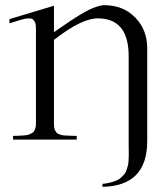

<svg xmlns="http://www.w3.org/2000/svg" viewBox="-20 -533 642 733"><path d="M542 5.9Q542 177.2 371.1 180.2V168.9Q387.7 167.5 401.4 163.8Q415 160.2 425 156Q435.1 151.9 442.6 144.5Q450.2 137.2 455.1 131.6Q460 126 463.4 115.5Q466.8 105 468.5 98.4Q470.2 91.8 470.9 78.4Q471.7 64.9 471.7 58.1Q471.7 51.3 471.4 35.9Q471.2 20.5 471.2 13.2V-318.8Q471.2 -462.9 353 -462.9Q292.5 -462.9 191.4 -384.8Q187.5 -382.3 186 -380.9V-59.1Q186 -51.3 187 -45.2Q188 -39.1 190.9 -34.4Q193.8 -29.8 196 -26.6Q198.2 -23.4 204.3 -21.2Q210.4 -19 213.9 -17.8Q217.3 -16.6 226.1 -15.9Q234.9 -15.1 239.5 -15.1Q244.1 -15.1 255.6 -14.6Q267.1 -14.2 272.9 -14.2V0H29.8V-14.2Q34.7 -14.2 46.1 -14.6Q57.6 -15.1 62.5 -15.4Q67.4 -15.6 76.9 -16.6Q86.4 -17.6 90.6 -19.3Q94.7 -21 101.1 -24.4Q107.4 -27.8 110.1 -32.2Q112.8 -36.6 115 -43.5Q117.2 -50.3 117.2 -59.1V-422.9Q117.2 -432.6 116 -439.9Q114.7 -447.3 111.6 -451.9Q108.4 -456.5 105.2 -459.5Q102.1 -462.4 95.7 -462.6Q89.4 -462.9 84.5 -462.6Q79.6 -462.4 69.8 -460Q60.1 -457.5 53.7 -455.6Q47.4 -453.6 34.7 -449.7Q22.5 -445.8 16.1 -443.8V-460L186 -511.2V-410.2Q191.4 -413.6 214.1 -429.4Q236.8 -445.3 248.5 -453.1Q260.3 -460.9 282 -474.4Q303.7 -487.8 318.1 -494.9Q332.5 -502 349.4 -507.6Q366.2 -513.2 377.9 -513.2Q450.2 -513.2 496.1 -466.3Q542 -419.4 542 -349.1Z"/></svg>

Font: Ortica Linear Light
Style: Regular
Weight: 300
Designer: Benedetta Bovani
Foundry: Collletttivo
Version: Version 2.000;Glyphs 3.1.2 (3151)